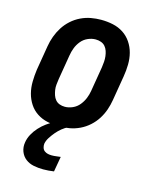

<svg xmlns="http://www.w3.org/2000/svg" viewBox="-113 -604 726 904"><g transform="rotate(15 250.0 -152.5)"><path d="M206 8Q176 8 148 2Q120 -4 97 -19Q74 -34 59 -57Q44 -80 37 -107Q30 -134 30.5 -163.5Q31 -193 35 -222L55 -342Q59 -367 68 -391.5Q77 -416 91 -438Q105 -460 125 -478Q145 -496 169 -507.5Q193 -519 218 -523.5Q243 -528 267 -528Q297 -528 325 -522Q353 -516 376 -501Q399 -486 414.5 -463Q430 -440 437 -413Q444 -386 443.5 -356.5Q443 -327 438 -298L418 -178Q414 -153 405.5 -128.5Q397 -104 383 -82Q369 -60 349 -42Q329 -24 305 -12.5Q281 -1 255.5 3.5Q230 8 206 8ZM207 -88Q226 -88 245 -96.5Q264 -105 277 -121Q290 -137 297.5 -155.5Q305 -174 308 -193L328 -313Q330 -327 331 -340.5Q332 -354 330.5 -367Q329 -380 325 -392Q321 -404 313 -413.5Q305 -423 292.5 -427.5Q280 -432 266 -432Q247 -432 228 -423.5Q209 -415 196 -399Q183 -383 176 -364.5Q169 -346 166 -327L146 -207Q144 -193 142.5 -179.5Q141 -166 143 -153Q145 -140 149 -128Q153 -116 161 -106.5Q169 -97 181 -92.5Q193 -88 207 -88ZM185 223Q161 223 138.5 218.5Q116 214 99 201Q82 188 74 167Q66 146 70 122Q73 102 83.5 82.5Q94 63 109.5 46Q125 29 143 16Q161 3 181 -7L182 -8H251L250 0Q233 8 219 19.5Q205 31 193.5 44.5Q182 58 172 73.5Q162 89 159 105Q158 115 161 124.5Q164 134 171.5 139.5Q179 145 188 147Q197 149 207 149Q218 149 228.5 147.5Q239 146 250 145L237 219Q224 221 211 222Q198 223 185 223Z"/></g></svg>

Font: Iosevka Curly Slab
Style: Bold Italic
Weight: 700
Italic angle: -9°
Monospace: yes
Designer: Belleve Invis
Foundry: Belleve Invis
Version: Version 22.1.2; ttfautohint (v1.8.4)